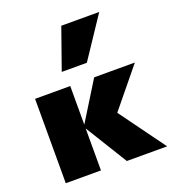

<svg xmlns="http://www.w3.org/2000/svg" viewBox="-130 -812 826 913"><g transform="rotate(-20 283.0 -355.5)"><path d="M356 0 219 -222 346 -427H552L345 -174V-295L560 0ZM47 0V-427H225V0ZM210 -504 283 -711H475L337 -504Z"/></g></svg>

Font: Ysabeau Office Black
Style: Regular
Weight: 900
Designer: Christian Thalmann (Catharsis Fonts)
Version: Version 2.001;gftools[0.9.30]; featfreeze: tnum,lnum,ss02